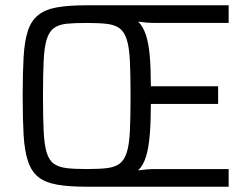

<svg xmlns="http://www.w3.org/2000/svg" viewBox="-20 -708 935 728"><path d="M309 0Q241 0 196 -8Q151 -16 125 -37Q99 -58 86 -97Q73 -136 69.5 -196.5Q66 -257 66 -344Q66 -431 69.5 -491.5Q73 -552 85.5 -590.5Q98 -629 124.5 -650.5Q151 -672 195.5 -680Q240 -688 309 -688H847V-621H569Q552 -621 534.5 -622.5Q517 -624 504 -626Q523 -607 533.5 -574.5Q544 -542 548 -494.5Q552 -447 552 -381H807V-314H552Q552 -247 548 -198Q544 -149 534 -115.5Q524 -82 504 -62Q518 -64 535 -65.5Q552 -67 569 -67H847V0ZM309 -67Q355 -67 385 -70.5Q415 -74 433 -87Q451 -100 460.5 -129.5Q470 -159 472.5 -211Q475 -263 475 -344Q475 -425 472.5 -477Q470 -529 460.5 -558.5Q451 -588 433 -601Q415 -614 385 -617.5Q355 -621 309 -621Q263 -621 233 -618Q203 -615 184.5 -601.5Q166 -588 157 -558.5Q148 -529 145.5 -477Q143 -425 143 -344Q143 -263 145.5 -211Q148 -159 157 -129.5Q166 -100 184.5 -87Q203 -74 233 -70.5Q263 -67 309 -67Z"/></svg>

Font: Saira SemiCondensed
Style: Regular
Weight: 400
Width: 4
Designer: Hector Gatti with collaboration of the Omnibus-Type team
Foundry: Omnibus-Type
Version: Version 1.101